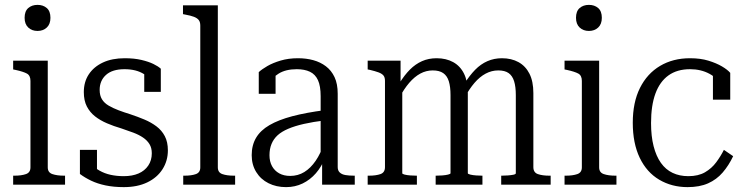

<svg xmlns="http://www.w3.org/2000/svg" viewBox="-20 -758 3060 788"><path d="M134 -631Q111 -631 96 -645Q81 -659 81 -685Q81 -712 96 -725Q111 -738 134 -738Q157 -738 172 -725Q187 -712 187 -685Q187 -659 172 -645Q157 -631 134 -631ZM176 -509V-71Q176 -50 195 -43.5Q214 -37 243 -37H247V0H34V-37H39Q68 -37 86.5 -43.5Q105 -50 105 -71V-426Q105 -448 90.5 -456Q76 -464 44 -471L34 -473V-509Z M603 -129Q603 -151 593.5 -166.5Q584 -182 567 -193.5Q550 -205 527.5 -213.5Q505 -222 478 -231Q447 -240 419 -252Q391 -264 370 -280.5Q349 -297 336.5 -321Q324 -345 324 -380Q324 -422 344.5 -453Q365 -484 402.5 -501.5Q440 -519 492 -519Q531 -519 560.5 -512Q590 -505 609.5 -495.5Q629 -486 640 -476V-381H572V-467Q580 -466 586 -462.5Q592 -459 595.5 -453.5Q599 -448 600 -441.5Q601 -435 600 -428Q588 -443 571.5 -453.5Q555 -464 535 -469Q515 -474 491 -474Q441 -474 415 -450.5Q389 -427 389 -389Q389 -366 398.5 -350.5Q408 -335 426 -324.5Q444 -314 466.5 -305.5Q489 -297 515 -289Q545 -279 572.5 -267.5Q600 -256 622 -239.5Q644 -223 656.5 -199Q669 -175 669 -141Q669 -98 647 -63.5Q625 -29 584.5 -9.5Q544 10 488 10Q447 10 413.5 3Q380 -4 354 -16.5Q328 -29 308 -44V-143H378V-30Q367 -37 360.5 -44.5Q354 -52 351 -59.5Q348 -67 348 -74.5Q348 -82 350 -88Q367 -70 388 -58Q409 -46 434 -40.5Q459 -35 488 -35Q523 -35 548.5 -46Q574 -57 588.5 -78.5Q603 -100 603 -129Z M874 -736V-71Q874 -50 892.5 -43.5Q911 -37 940 -37H945V0H732V-37H737Q766 -37 784 -43.5Q802 -50 802 -71V-653Q802 -668 795.5 -676Q789 -684 776 -689Q763 -694 741 -698L731 -700V-736Z M1314 -306V-264Q1265 -258 1227.5 -249.5Q1190 -241 1163 -229.5Q1136 -218 1119.5 -203Q1103 -188 1094.5 -167.5Q1086 -147 1086 -121Q1086 -95 1096.5 -76Q1107 -57 1126 -46.5Q1145 -36 1171 -36Q1203 -36 1229 -52Q1255 -68 1275.5 -98Q1296 -128 1309 -168L1315 -112Q1300 -74 1276.5 -47Q1253 -20 1222 -5Q1191 10 1154 10Q1114 10 1082 -6Q1050 -22 1031.5 -52Q1013 -82 1013 -121Q1013 -162 1031 -192.5Q1049 -223 1086 -244.5Q1123 -266 1179.5 -281Q1236 -296 1314 -306ZM1302 0V-108L1296 -109V-363Q1296 -405 1285 -429Q1274 -453 1252 -463.5Q1230 -474 1198 -474Q1152 -474 1123 -455.5Q1094 -437 1077 -410Q1075 -420 1077 -428.5Q1079 -437 1084 -444.5Q1089 -452 1095.5 -457Q1102 -462 1111 -465V-373H1042V-462Q1055 -474 1077.5 -487Q1100 -500 1132 -509.5Q1164 -519 1203 -519Q1237 -519 1266 -511Q1295 -503 1317.5 -486Q1340 -469 1353 -441.5Q1366 -414 1366 -373V-72Q1366 -58 1374.5 -50Q1383 -42 1398 -39.5Q1413 -37 1433 -37H1436V0Z M1489 0V-37H1494Q1523 -37 1541.5 -43.5Q1560 -50 1560 -72V-426Q1560 -441 1553.5 -448.5Q1547 -456 1533.5 -461Q1520 -466 1499 -471L1489 -473V-509H1624V-403L1631 -396V-47Q1631 -44 1640.5 -41.5Q1650 -39 1664 -38Q1678 -37 1689 -37H1691V0ZM1960 0H1768V-37H1770Q1781 -37 1795 -38Q1809 -39 1819 -41.5Q1829 -44 1829 -47V-368Q1829 -402 1822 -424.5Q1815 -447 1799 -458Q1783 -469 1756 -469Q1729 -469 1705 -456Q1681 -443 1659.5 -418Q1638 -393 1619 -357V-416Q1640 -450 1662.5 -472.5Q1685 -495 1712 -507Q1739 -519 1772 -519Q1811 -519 1840 -503Q1869 -487 1884.5 -455.5Q1900 -424 1900 -376V-47Q1900 -44 1910 -41.5Q1920 -39 1934 -38Q1948 -37 1959 -37H1960ZM2240 0H2037V-37H2039Q2051 -37 2064.5 -38Q2078 -39 2087.5 -41Q2097 -43 2097 -47V-368Q2097 -402 2090 -424.5Q2083 -447 2067.5 -458Q2052 -469 2025 -469Q1998 -469 1973.5 -456Q1949 -443 1927.5 -418Q1906 -393 1886 -356L1885 -413Q1907 -448 1930 -471.5Q1953 -495 1980.5 -507Q2008 -519 2040 -519Q2079 -519 2108 -503Q2137 -487 2153 -455.5Q2169 -424 2169 -376V-72Q2169 -50 2187.5 -43.5Q2206 -37 2235 -37H2240Z M2397 -631Q2374 -631 2359 -645Q2344 -659 2344 -685Q2344 -712 2359 -725Q2374 -738 2397 -738Q2420 -738 2435 -725Q2450 -712 2450 -685Q2450 -659 2435 -645Q2420 -631 2397 -631ZM2439 -509V-71Q2439 -50 2458 -43.5Q2477 -37 2506 -37H2510V0H2297V-37H2302Q2331 -37 2349.5 -43.5Q2368 -50 2368 -71V-426Q2368 -448 2353.5 -456Q2339 -464 2307 -471L2297 -473V-509Z M2805 -35Q2846 -35 2873.5 -51Q2901 -67 2919.5 -92Q2938 -117 2951 -143L2989 -117Q2971 -79 2946 -50Q2921 -21 2886 -5.5Q2851 10 2802 10Q2737 10 2685.5 -20.5Q2634 -51 2605.5 -110.5Q2577 -170 2577 -254Q2577 -338 2606.5 -397Q2636 -456 2689 -487.5Q2742 -519 2812 -519Q2855 -519 2887.5 -509Q2920 -499 2943 -485.5Q2966 -472 2977 -459V-349H2906V-460Q2916 -459 2924 -453.5Q2932 -448 2937.5 -439.5Q2943 -431 2944.5 -421.5Q2946 -412 2943 -403Q2927 -436 2892 -455Q2857 -474 2812 -474Q2759 -474 2723.5 -448.5Q2688 -423 2670 -374Q2652 -325 2652 -253Q2652 -199 2662.5 -158Q2673 -117 2692.5 -89.5Q2712 -62 2740.5 -48.5Q2769 -35 2805 -35Z"/></svg>

Font: Roboto Serif 28pt Condensed Light
Style: Regular
Weight: 300
Width: 3
Designer: Greg Gazdowicz
Foundry: Commercial Type
Version: Version 1.008